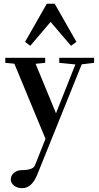

<svg xmlns="http://www.w3.org/2000/svg" viewBox="-20 -717 519 1006"><path d="M138.7 -477.1 111.3 -497.6 225.1 -697.3H266.6L380.4 -497.6L352.1 -477.1L245.1 -602.1ZM96.2 269Q71.3 269 54 255.9Q36.6 242.7 36.6 223.1Q36.6 202.6 53.2 188.5Q69.8 174.3 95.7 174.3Q153.8 174.3 163.6 148.4L218.3 10.3L55.2 -383.3L7.8 -387.7V-414.1H216.8V-387.7L166.5 -382.8L273.4 -123.5L375 -379.4L290.5 -387.7V-414.1H473.1V-387.7L408.2 -379.9L175.3 197.8Q146.5 269 96.2 269Z"/></svg>

Font: Elstob 18pt SemiBold
Style: Regular
Weight: 600
Designer: Peter S. Baker
Version: Version 1.015